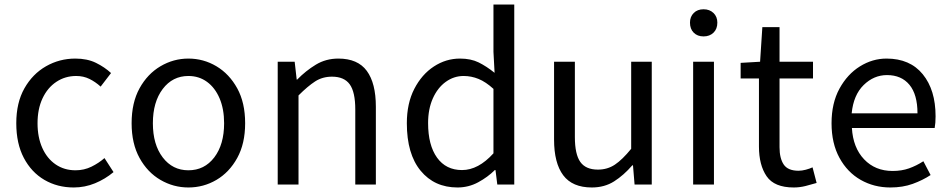

<svg xmlns="http://www.w3.org/2000/svg" viewBox="-20 -816 4199 849"><path d="M306 13Q234 13 176.5 -20.5Q119 -54 85.5 -117.5Q52 -181 52 -271Q52 -362 88 -425.5Q124 -489 183.5 -523Q243 -557 313 -557Q366 -557 404.5 -538Q443 -519 471 -493L425 -433Q402 -454 375.5 -467Q349 -480 317 -480Q268 -480 229 -454Q190 -428 168 -381Q146 -334 146 -271Q146 -209 167 -162Q188 -115 226 -89Q264 -63 314 -63Q352 -63 384.5 -79Q417 -95 442 -117L482 -55Q445 -24 400 -5.5Q355 13 306 13Z M813 13Q747 13 689.5 -20.5Q632 -54 597 -117.5Q562 -181 562 -271Q562 -362 597 -425.5Q632 -489 689.5 -523Q747 -557 813 -557Q880 -557 937 -523Q994 -489 1029 -425.5Q1064 -362 1064 -271Q1064 -181 1029 -117.5Q994 -54 937 -20.5Q880 13 813 13ZM813 -63Q884 -63 927.5 -120Q971 -177 971 -271Q971 -334 951 -381Q931 -428 895.5 -454Q860 -480 813 -480Q743 -480 699.5 -422.5Q656 -365 656 -271Q656 -177 699.5 -120Q743 -63 813 -63Z M1208 0V-543H1283L1292 -464H1294Q1332 -503 1376.5 -530Q1421 -557 1476 -557Q1562 -557 1602 -502.5Q1642 -448 1642 -344V0H1551V-332Q1551 -409 1526.5 -443Q1502 -477 1448 -477Q1406 -477 1373.5 -456Q1341 -435 1300 -394V0Z M2003 13Q1901 13 1840 -61Q1779 -135 1779 -271Q1779 -359 1812 -423Q1845 -487 1898.5 -522Q1952 -557 2014 -557Q2062 -557 2096.5 -540Q2131 -523 2167 -494L2162 -587V-796H2254V0H2179L2171 -64H2168Q2137 -33 2094.5 -10Q2052 13 2003 13ZM2023 -64Q2095 -64 2162 -138V-423Q2128 -454 2096 -467Q2064 -480 2030 -480Q1987 -480 1951 -454Q1915 -428 1894 -381Q1873 -334 1873 -272Q1873 -174 1912.5 -119Q1952 -64 2023 -64Z M2597 13Q2511 13 2470.5 -41Q2430 -95 2430 -199V-543H2522V-210Q2522 -134 2546 -100Q2570 -66 2624 -66Q2666 -66 2699 -88Q2732 -110 2771 -158V-543H2862V0H2786L2779 -85H2776Q2738 -41 2695.5 -14Q2653 13 2597 13Z M3045 0V-543H3137V0ZM3091 -655Q3064 -655 3047.5 -671.5Q3031 -688 3031 -716Q3031 -742 3047.5 -758.5Q3064 -775 3091 -775Q3118 -775 3135 -758.5Q3152 -742 3152 -716Q3152 -688 3135 -671.5Q3118 -655 3091 -655Z M3490 13Q3404 13 3370 -36.5Q3336 -86 3336 -168V-469H3255V-538L3341 -543L3351 -696H3427V-543H3575V-469H3427V-165Q3427 -116 3445.5 -88.5Q3464 -61 3511 -61Q3526 -61 3543 -65.5Q3560 -70 3573 -76L3591 -7Q3568 0 3542 6.5Q3516 13 3490 13Z M3917 13Q3845 13 3786 -20.5Q3727 -54 3692 -118Q3657 -182 3657 -271Q3657 -360 3692 -424Q3727 -488 3782.5 -522.5Q3838 -557 3900 -557Q4004 -557 4060.5 -487.5Q4117 -418 4117 -302Q4117 -287 4116 -274Q4115 -261 4113 -250H3747Q3752 -163 3801 -111.5Q3850 -60 3927 -60Q3967 -60 3999.5 -71.5Q4032 -83 4063 -103L4095 -42Q4060 -19 4016 -3Q3972 13 3917 13ZM3746 -315H4037Q4037 -398 4001.5 -441Q3966 -484 3902 -484Q3844 -484 3799 -440Q3754 -396 3746 -315Z"/></svg>

Font: Source Han Sans
Style: Regular
Weight: 400
Designer: Ryoko NISHIZUKA Ë•øÂ°öÊ∂ºÂ≠ê (kana, bopomofo & ideographs); Paul D. Hunt (Latin, Greek & Cyrillic); Sandoll Communicatio
Foundry: Adobe
Version: Version 2.004;hotconv 1.0.118;makeotfexe 2.5.65603